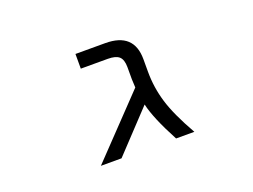

<svg xmlns="http://www.w3.org/2000/svg" viewBox="-85 -705 1171 888"><g transform="rotate(-20 500.0 -261.0)"><path d="M631.8 -332Q631.8 -254.9 654.3 -180.7Q676.8 -106.4 738.3 2H648.4Q581.1 -124 565.4 -195.3L379.9 2H278.3L551.8 -284.2Q549.8 -311.5 549.8 -325.2V-384.8Q549.8 -421.9 533.2 -437Q516.6 -452.1 477.5 -452.1H344.7V-524.4H491.2Q631.8 -524.4 631.8 -394.5Z"/></g></svg>

Font: GenEi Gothic M Regular
Style: Regular
Weight: 400
Designer: o_tamon (Modified); [Source Han Sans]
Ryoko NISHIZUKA  (kana & ideographs); Paul D. Hunt (Latin, Greek & Cyrillic); Wenl
Version: Version 1.1a;Original Version 1.004